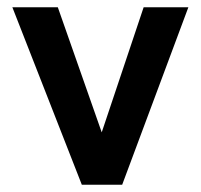

<svg xmlns="http://www.w3.org/2000/svg" viewBox="-20 -508 552 528"><path d="M498 -488 316 0H205L14 -488H139L271 -112H249L375 -488Z"/></svg>

Font: Gabarito Medium
Style: Regular
Weight: 500
Designer: Leandro Assis / Alvaro Franca / Felipe Casaprima
Foundry: Naipe Foundry
Version: Version 1.000